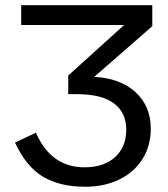

<svg xmlns="http://www.w3.org/2000/svg" viewBox="-20 -708 644 738"><path d="M308.1 9.8C357.6 9.8 401.5 0.2 439.9 -18.8C478.4 -37.8 507.9 -64.3 528.6 -98.1C549.2 -132 559.6 -170.2 559.6 -212.9C559.6 -270.8 540.1 -317.7 501.2 -353.5C462.3 -389.3 409.3 -409 342.3 -412.6L565.4 -607.4V-688H61.5V-611.8H457L242.2 -417.5V-346.2H272.9C338.7 -346.2 387.2 -334.2 418.5 -310.3C449.7 -286.4 465.3 -252.8 465.3 -209.5C465.3 -165.5 451 -130.5 422.4 -104.2C393.7 -78 354.5 -64.9 304.7 -64.9C219.1 -64.9 156.9 -109.2 118.2 -197.8L37.6 -160.2C65.6 -99.3 101.1 -55.7 144 -29.5C187 -3.3 241.7 9.8 308.1 9.8Z"/></svg>

Font: Arimo
Style: Regular
Weight: 400
Designer: Steve Matteson
Foundry: Monotype Imaging Inc.
Version: Version 1.32